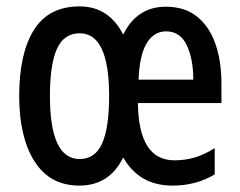

<svg xmlns="http://www.w3.org/2000/svg" viewBox="-20 -621 751 600"><path d="M498 -600Q558 -600 596.5 -568.5Q635 -537 653.5 -483Q672 -429 672 -360V-299H411Q413 -120 525 -120Q559 -120 589 -129Q619 -138 651 -158V-76Q593 -41 519 -41Q415 -41 365 -129Q322 -41 228 -41Q136 -41 88 -116.5Q40 -192 40 -321Q40 -454 86 -527.5Q132 -601 229 -601Q320 -601 365 -513Q408 -600 498 -600ZM499 -523Q461 -523 438.5 -486Q416 -449 413 -372H584Q584 -437 563.5 -480Q543 -523 499 -523ZM229 -517Q180 -517 158 -468.5Q136 -420 136 -321Q136 -124 229 -124Q277 -124 299 -172.5Q321 -221 321 -322Q321 -517 229 -517Z"/></svg>

Font: Noto Sans Tamil UI ExtraCondensed Medium
Style: Regular
Weight: 500
Width: 2
Designer: Jelle Bosma - Monotype Design Team
Foundry: Monotype Imaging Inc.
Version: Version 2.004; ttfautohint (v1.8.4.7-5d5b)